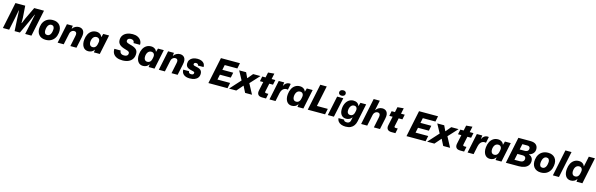

<svg xmlns="http://www.w3.org/2000/svg" viewBox="132 -2845 15894 5120"><g transform="rotate(15 8078.5 -284.5)"><path d="M8 0 159 -729H429L452 -402L453 -256H461L521 -402L677 -729H947L796 0H623L691 -326L741 -561H733L637 -341L477 0H331L312 -344L302 -561H294L249 -326L181 0Z M1187 10Q1125 10 1076.5 -10.5Q1028 -31 996 -70.5Q964 -110 951.5 -165Q939 -220 950 -289Q961 -367 998.5 -425.5Q1036 -484 1099 -517Q1162 -550 1245 -550Q1307 -550 1355.5 -529.5Q1404 -509 1436 -470Q1468 -431 1480 -376.5Q1492 -322 1482 -253Q1471 -174 1433.5 -115Q1396 -56 1334 -23Q1272 10 1187 10ZM1196 -124Q1234 -124 1260 -147Q1286 -170 1300.5 -211Q1315 -252 1318 -306Q1320 -334 1314.5 -354.5Q1309 -375 1298.5 -389Q1288 -403 1272 -410Q1256 -417 1236 -417Q1199 -417 1173 -394Q1147 -371 1132 -330Q1117 -289 1114 -234Q1113 -207 1118 -186.5Q1123 -166 1133.5 -152Q1144 -138 1160 -131Q1176 -124 1196 -124Z M1519 0 1631 -540H1793L1783 -460H1791Q1816 -501 1863.5 -525.5Q1911 -550 1961 -550Q1995 -550 2026.5 -538Q2058 -526 2081 -498Q2104 -470 2111.5 -423.5Q2119 -377 2104 -308L2039 0H1870L1930 -291Q1939 -331 1935 -358Q1931 -385 1913.5 -399.5Q1896 -414 1865 -414Q1839 -414 1815.5 -401Q1792 -388 1775.5 -365Q1759 -342 1753 -310L1687 0Z M2363 10Q2316 10 2279.5 -9.5Q2243 -29 2219.5 -66Q2196 -103 2186.5 -153.5Q2177 -204 2184 -265Q2192 -347 2224.5 -411.5Q2257 -476 2313 -513Q2369 -550 2445 -550Q2482 -550 2514 -537.5Q2546 -525 2569 -501.5Q2592 -478 2601 -448H2607L2634 -540H2795L2683 0H2519L2529 -71L2522 -72Q2501 -34 2458.5 -12Q2416 10 2363 10ZM2447 -126Q2479 -126 2502.5 -139.5Q2526 -153 2541 -178Q2556 -203 2563 -235L2573 -283Q2581 -320 2573 -350Q2565 -380 2542.5 -397Q2520 -414 2485 -414Q2449 -414 2422 -396Q2395 -378 2378.5 -345.5Q2362 -313 2356 -270Q2351 -225 2360.5 -192.5Q2370 -160 2392 -143Q2414 -126 2447 -126Z M3305 10Q3212 10 3147 -19.5Q3082 -49 3050.5 -103.5Q3019 -158 3023 -233H3197Q3196 -201 3210 -177.5Q3224 -154 3250.5 -141.5Q3277 -129 3313 -129Q3349 -129 3374.5 -138.5Q3400 -148 3413 -167.5Q3426 -187 3426 -216Q3426 -229 3421.5 -240Q3417 -251 3405.5 -259.5Q3394 -268 3373 -276.5Q3352 -285 3319 -293Q3260 -309 3218 -328Q3176 -347 3149 -371.5Q3122 -396 3109 -427Q3096 -458 3096 -497Q3096 -575 3135.5 -628.5Q3175 -682 3243 -710Q3311 -738 3397 -738Q3479 -738 3537.5 -709Q3596 -680 3627.5 -629.5Q3659 -579 3656 -513H3476Q3478 -540 3467.5 -559.5Q3457 -579 3435 -590Q3413 -601 3381 -601Q3353 -601 3332 -592.5Q3311 -584 3299.5 -567.5Q3288 -551 3288 -527Q3288 -508 3299.5 -494.5Q3311 -481 3334 -471.5Q3357 -462 3394 -452Q3458 -437 3501 -418.5Q3544 -400 3570 -376Q3596 -352 3607 -322Q3618 -292 3618 -253Q3618 -171 3580.5 -112Q3543 -53 3473 -21.5Q3403 10 3305 10Z M3874 10Q3827 10 3790.5 -9.5Q3754 -29 3730.5 -66Q3707 -103 3697.5 -153.5Q3688 -204 3695 -265Q3703 -347 3735.5 -411.5Q3768 -476 3824 -513Q3880 -550 3956 -550Q3993 -550 4025 -537.5Q4057 -525 4080 -501.5Q4103 -478 4112 -448H4118L4145 -540H4306L4194 0H4030L4040 -71L4033 -72Q4012 -34 3969.5 -12Q3927 10 3874 10ZM3958 -126Q3990 -126 4013.5 -139.5Q4037 -153 4052 -178Q4067 -203 4074 -235L4084 -283Q4092 -320 4084 -350Q4076 -380 4053.5 -397Q4031 -414 3996 -414Q3960 -414 3933 -396Q3906 -378 3889.5 -345.5Q3873 -313 3867 -270Q3862 -225 3871.5 -192.5Q3881 -160 3903 -143Q3925 -126 3958 -126Z M4312 0 4424 -540H4586L4576 -460H4584Q4609 -501 4656.5 -525.5Q4704 -550 4754 -550Q4788 -550 4819.5 -538Q4851 -526 4874 -498Q4897 -470 4904.5 -423.5Q4912 -377 4897 -308L4832 0H4663L4723 -291Q4732 -331 4728 -358Q4724 -385 4706.5 -399.5Q4689 -414 4658 -414Q4632 -414 4608.5 -401Q4585 -388 4568.5 -365Q4552 -342 4546 -310L4480 0Z M5165 10Q5110 10 5067.5 -3Q5025 -16 4996.5 -40Q4968 -64 4954 -97.5Q4940 -131 4941 -172H5102Q5101 -151 5109 -137Q5117 -123 5133.5 -115.5Q5150 -108 5173 -108Q5208 -108 5226.5 -121Q5245 -134 5245 -161Q5245 -175 5238 -183Q5231 -191 5214.5 -196Q5198 -201 5171 -207Q5109 -219 5071 -238Q5033 -257 5015.5 -286Q4998 -315 4998 -356Q4998 -416 5027.5 -459.5Q5057 -503 5110.5 -526.5Q5164 -550 5236 -550Q5301 -550 5349.5 -529.5Q5398 -509 5423.5 -471.5Q5449 -434 5447 -379H5290Q5291 -396 5283.5 -407.5Q5276 -419 5262.5 -425.5Q5249 -432 5230 -432Q5203 -432 5186.5 -420Q5170 -408 5170 -385Q5170 -372 5178.5 -363Q5187 -354 5206 -348.5Q5225 -343 5257 -336Q5313 -326 5349 -307.5Q5385 -289 5402.5 -259Q5420 -229 5420 -185Q5420 -123 5389.5 -79.5Q5359 -36 5302 -13Q5245 10 5165 10Z M5681 0 5832 -729H6357L6326 -576H5938L5986 -617L5882 -113L5851 -153H6240L6209 0ZM5880 -295 5909 -438H6249L6220 -295Z M6250 0 6518 -296 6386 -540H6578L6635 -419L6645 -397H6652L6671 -419L6772 -540H6975L6736 -280L6885 0H6695L6619 -148L6608 -172H6600L6580 -148L6451 0Z M7166 0Q7083 0 7051 -43Q7019 -86 7035 -158L7087 -404H6995L7023 -540H7115L7145 -683L7315 -698L7282 -540H7385L7357 -404H7254L7206 -177Q7201 -152 7212 -144Q7223 -136 7246 -136H7300L7272 0Z M7367 0 7479 -540H7630L7618 -447H7624Q7645 -496 7685 -523Q7725 -550 7767 -550Q7779 -550 7789.5 -548.5Q7800 -547 7808 -545L7774 -376Q7768 -380 7757 -381.5Q7746 -383 7734 -383Q7701 -383 7671 -368Q7641 -353 7617.5 -318.5Q7594 -284 7581 -225L7534 0Z M7983 10Q7936 10 7899.5 -9.5Q7863 -29 7839.5 -66Q7816 -103 7806.5 -153.5Q7797 -204 7804 -265Q7812 -347 7844.5 -411.5Q7877 -476 7933 -513Q7989 -550 8065 -550Q8102 -550 8134 -537.5Q8166 -525 8189 -501.5Q8212 -478 8221 -448H8227L8254 -540H8415L8303 0H8139L8149 -71L8142 -72Q8121 -34 8078.5 -12Q8036 10 7983 10ZM8067 -126Q8099 -126 8122.5 -139.5Q8146 -153 8161 -178Q8176 -203 8183 -235L8193 -283Q8201 -320 8193 -350Q8185 -380 8162.5 -397Q8140 -414 8105 -414Q8069 -414 8042 -396Q8015 -378 7998.5 -345.5Q7982 -313 7976 -270Q7971 -225 7980.5 -192.5Q7990 -160 8012 -143Q8034 -126 8067 -126Z M8424 0 8575 -729H8753L8632 -148L8623 -159H8935L8902 0Z M8978 0 9091 -540H9261L9146 0ZM9196 -594Q9156 -594 9134 -614Q9112 -634 9112 -666Q9112 -701 9138.5 -723Q9165 -745 9208 -745Q9248 -745 9270 -725Q9292 -705 9292 -673Q9292 -638 9266 -616Q9240 -594 9196 -594Z M9511 176Q9444 176 9391 155.5Q9338 135 9307.5 96.5Q9277 58 9274 5H9430Q9432 23 9443 34.5Q9454 46 9472.5 52Q9491 58 9515 58Q9545 58 9565.5 47.5Q9586 37 9598.5 18.5Q9611 0 9616 -26L9633 -109H9627Q9605 -74 9563 -52.5Q9521 -31 9472 -31Q9430 -31 9397.5 -45.5Q9365 -60 9342 -87Q9319 -114 9307 -152Q9295 -190 9295 -237Q9295 -326 9325.5 -397Q9356 -468 9412 -509Q9468 -550 9542 -550Q9605 -550 9646.5 -521.5Q9688 -493 9700 -447H9706L9734 -540H9892L9789 -44Q9775 22 9741.5 71.5Q9708 121 9651.5 148.5Q9595 176 9511 176ZM9554 -155Q9585 -155 9607 -168Q9629 -181 9643 -204Q9657 -227 9664 -258L9674 -302Q9681 -342 9672.5 -369.5Q9664 -397 9643.5 -411.5Q9623 -426 9592 -426Q9554 -426 9526 -403.5Q9498 -381 9482 -342Q9466 -303 9466 -254Q9466 -221 9477 -199Q9488 -177 9508 -166Q9528 -155 9554 -155Z M9898 0 10049 -729H10218L10162 -460H10170Q10195 -501 10242.5 -525.5Q10290 -550 10340 -550Q10374 -550 10405.5 -538Q10437 -526 10460 -498Q10483 -470 10490.5 -423.5Q10498 -377 10483 -308L10418 0H10249L10309 -291Q10317 -331 10313 -358Q10309 -385 10292 -399.5Q10275 -414 10244 -414Q10218 -414 10194.5 -401.5Q10171 -389 10154 -365.5Q10137 -342 10130 -308L10066 0Z M10738 0Q10655 0 10623 -43Q10591 -86 10607 -158L10659 -404H10567L10595 -540H10687L10717 -683L10887 -698L10854 -540H10957L10929 -404H10826L10778 -177Q10773 -152 10784 -144Q10795 -136 10818 -136H10872L10844 0Z M11150 0 11301 -729H11826L11795 -576H11407L11455 -617L11351 -113L11320 -153H11709L11678 0ZM11349 -295 11378 -438H11718L11689 -295Z M11719 0 11987 -296 11855 -540H12047L12104 -419L12114 -397H12121L12140 -419L12241 -540H12444L12205 -280L12354 0H12164L12088 -148L12077 -172H12069L12049 -148L11920 0Z M12635 0Q12552 0 12520 -43Q12488 -86 12504 -158L12556 -404H12464L12492 -540H12584L12614 -683L12784 -698L12751 -540H12854L12826 -404H12723L12675 -177Q12670 -152 12681 -144Q12692 -136 12715 -136H12769L12741 0Z M12836 0 12948 -540H13099L13087 -447H13093Q13114 -496 13154 -523Q13194 -550 13236 -550Q13248 -550 13258.5 -548.5Q13269 -547 13277 -545L13243 -376Q13237 -380 13226 -381.5Q13215 -383 13203 -383Q13170 -383 13140 -368Q13110 -353 13086.5 -318.5Q13063 -284 13050 -225L13003 0Z M13452 10Q13405 10 13368.5 -9.5Q13332 -29 13308.5 -66Q13285 -103 13275.5 -153.5Q13266 -204 13273 -265Q13281 -347 13313.5 -411.5Q13346 -476 13402 -513Q13458 -550 13534 -550Q13571 -550 13603 -537.5Q13635 -525 13658 -501.5Q13681 -478 13690 -448H13696L13723 -540H13884L13772 0H13608L13618 -71L13611 -72Q13590 -34 13547.5 -12Q13505 10 13452 10ZM13536 -126Q13568 -126 13591.5 -139.5Q13615 -153 13630 -178Q13645 -203 13652 -235L13662 -283Q13670 -320 13662 -350Q13654 -380 13631.5 -397Q13609 -414 13574 -414Q13538 -414 13511 -396Q13484 -378 13467.5 -345.5Q13451 -313 13445 -270Q13440 -225 13449.5 -192.5Q13459 -160 13481 -143Q13503 -126 13536 -126Z M13893 0 14044 -729H14373Q14485 -729 14536 -680Q14587 -631 14584 -552Q14583 -510 14564.5 -475Q14546 -440 14513 -415.5Q14480 -391 14434 -378L14433 -371Q14469 -361 14494 -338.5Q14519 -316 14532 -284Q14545 -252 14544 -213Q14542 -146 14507 -98.5Q14472 -51 14407.5 -25.5Q14343 0 14252 0ZM14094 -136H14247Q14300 -136 14331.5 -162.5Q14363 -189 14363 -235Q14363 -272 14339 -290Q14315 -308 14276 -308H14115L14143 -438H14300Q14332 -438 14355.5 -448.5Q14379 -459 14391.5 -479.5Q14404 -500 14404 -527Q14404 -560 14383 -576.5Q14362 -593 14327 -593H14190Z M14859 10Q14797 10 14748.5 -10.5Q14700 -31 14668 -70.5Q14636 -110 14623.5 -165Q14611 -220 14622 -289Q14633 -367 14670.5 -425.5Q14708 -484 14771 -517Q14834 -550 14917 -550Q14979 -550 15027.5 -529.5Q15076 -509 15108 -470Q15140 -431 15152 -376.5Q15164 -322 15154 -253Q15143 -174 15105.5 -115Q15068 -56 15006 -23Q14944 10 14859 10ZM14868 -124Q14906 -124 14932 -147Q14958 -170 14972.5 -211Q14987 -252 14990 -306Q14992 -334 14986.5 -354.5Q14981 -375 14970.5 -389Q14960 -403 14944 -410Q14928 -417 14908 -417Q14871 -417 14845 -394Q14819 -371 14804 -330Q14789 -289 14786 -234Q14785 -207 14790 -186.5Q14795 -166 14805.5 -152Q14816 -138 14832 -131Q14848 -124 14868 -124Z M15191 0 15342 -729H15511L15359 0Z M15686 10Q15638 10 15601.5 -9.5Q15565 -29 15541.5 -66Q15518 -103 15509 -153.5Q15500 -204 15507 -265Q15515 -347 15547.5 -411.5Q15580 -476 15636 -513Q15692 -550 15768 -550Q15805 -550 15837 -537.5Q15869 -525 15891.5 -501.5Q15914 -478 15923 -448H15929L15988 -729H16157L16006 0H15842L15851 -71L15845 -72Q15824 -34 15781 -12Q15738 10 15686 10ZM15769 -126Q15801 -126 15824.5 -139.5Q15848 -153 15863 -178Q15878 -203 15885 -235L15895 -283Q15903 -320 15895 -350Q15887 -380 15865 -397Q15843 -414 15807 -414Q15772 -414 15744.5 -396Q15717 -378 15700.5 -345.5Q15684 -313 15679 -270Q15673 -225 15682.5 -192.5Q15692 -160 15714 -143Q15736 -126 15769 -126Z"/></g></svg>

Font: Mona Sans ExtraLight ExtraBold
Style: Italic
Weight: 800
Italic angle: -11.6951°
Version: Version 2.000